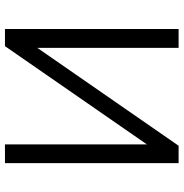

<svg xmlns="http://www.w3.org/2000/svg" viewBox="-3 -737 740 774"><g transform="rotate(90 367.0 -350.0)"><path d="M97 0V-700H173V-130.5L567.5 -700H637.5V0H562V-572L166 0Z"/></g></svg>

Font: Geologica Cursive ExtraLight
Style: Regular
Weight: 250
Designer: Sindre Bremnes, Frode Helland
Foundry: Monokrom Skriftforlag AS
Version: Version 1.010;gftools[0.9.28]